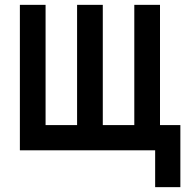

<svg xmlns="http://www.w3.org/2000/svg" viewBox="-20 -620 790 792"><path d="M620 152V0H62V-600H168V-104H298V-600H404V-104H534V-600H640V-104H724V152Z"/></svg>

Font: Martian Mono SemiExpanded
Style: Regular
Weight: 400
Width: 6
Monospace: yes
Designer: Roman Shamin
Foundry: Evil Martians
Version: Version 1.000